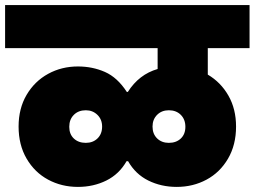

<svg xmlns="http://www.w3.org/2000/svg" viewBox="-31 -760 1000 754"><path d="M785 -571V-467Q836 -437 866 -384.5Q896 -332 896 -263Q896 -191 864.5 -137Q833 -83 780 -54.5Q727 -26 663 -26Q602 -26 551.5 -51Q501 -76 472 -127H466Q437 -76 386.5 -51Q336 -26 275 -26Q211 -26 158 -54.5Q105 -83 73.5 -137Q42 -191 42 -263Q42 -334 73.5 -387.5Q105 -441 158 -470Q211 -499 275 -499Q332 -499 381 -477.5Q430 -456 467 -399H471Q515 -468 588 -489V-571H-11V-740H949V-571ZM370 -263Q370 -291 351.5 -309Q333 -327 306 -327Q277 -327 259 -309Q241 -291 241 -262Q241 -233 259 -216Q277 -199 306 -199Q334 -199 352 -216.5Q370 -234 370 -263ZM697 -262Q697 -291 679 -309Q661 -327 632 -327Q604 -327 586 -309Q568 -291 568 -263Q568 -234 586 -216.5Q604 -199 632 -199Q661 -199 679 -216Q697 -233 697 -262Z"/></svg>

Font: Poppins Black A&M
Style: Regular
Weight: 900
Designer: Ninad Kale (Devanagari), Jonny Pinhorn (Latin)
Foundry: Indian Type Foundry
Version: 4.004